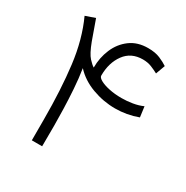

<svg xmlns="http://www.w3.org/2000/svg" viewBox="-149 -758 854 882"><g transform="rotate(30 278.5 -317.0)"><path d="M393.6 -577.1Q331.5 -577.1 297.9 -531.2Q264.2 -485.4 264.2 -417Q264.2 -406.7 282.2 -396.7Q300.3 -386.7 330.1 -380.4Q359.9 -374 395.5 -374Q424.3 -374 453.9 -378.9Q483.4 -383.8 506.8 -394.5L514.2 -339.4Q455.6 -317.9 394 -317.9Q332 -317.9 272.5 -339.8Q212.9 -361.8 173.8 -404.3Q181.6 -355 185.3 -300.8Q189 -246.6 190.4 -196.5Q191.9 -146.5 191.9 -108.9L191.4 0H136.7V-110.8Q136.7 -269.5 121.3 -393.6Q106 -517.6 60.5 -616.7L111.3 -634.3L148.4 -530.3Q168.5 -477.1 186.3 -457.8Q204.1 -438.5 215.8 -431.6Q215.8 -484.4 235.4 -530.5Q254.9 -576.7 293.5 -605.5Q332 -634.3 388.2 -634.3Q426.3 -634.3 452.1 -623.3Q478 -612.3 495.1 -600.6L477.1 -551.3Q460.9 -560.1 440.2 -568.6Q419.4 -577.1 393.6 -577.1Z"/></g></svg>

Font: Vazirmatn UI NL ExtraLight
Style: Regular
Weight: 200
Designer: Saber Rastikerdar
Foundry: Saber Rastikerdar
Version: Version 33.003